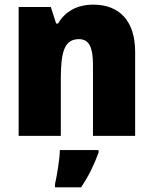

<svg xmlns="http://www.w3.org/2000/svg" viewBox="-20 -676 658 824"><path d="M381 -656C310 -656 260 -627 229 -575H221L198 -646H60V-93H241V-339C241 -455 257 -508 319 -508C364 -508 379 -470 379 -397V-93H560V-453C560 -590 489 -656 381 -656ZM403 -21V-32H237C236 7 225 75 216 114V128H328C362 77 383 33 403 -21Z"/></svg>

Font: Noto Sans Kannada UI SemiCondensed Black
Style: Regular
Weight: 900
Width: 4
Designer: Jelle Bosma - Monotype Design Team
Foundry: Monotype Imaging Inc.
Version: Version 2.005